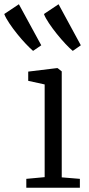

<svg xmlns="http://www.w3.org/2000/svg" viewBox="-93 -885 421 905"><path d="M31 0V-42L117.5 -50V-487L40 -504V-547.5L175.5 -564H178.5L198 -548.5V-49L283.5 -42V0ZM62.5 -645.5Q49 -657 29 -678Q9 -699 -11.8 -724.8Q-32.5 -750.5 -49.2 -775.5Q-66 -800.5 -73 -819L-4 -865L101.5 -671.5L63.5 -645.5ZM249.5 -645.5Q235.5 -657 215.8 -678Q196 -699 175.2 -724.8Q154.5 -750.5 137.8 -775.5Q121 -800.5 114 -819L183 -865L288 -671.5L250.5 -645.5Z"/></svg>

Font: Merriweather 24pt Light
Style: Regular
Weight: 300
Designer: Eben Sorkin
Foundry: Eben Sorkin
Version: Version 2.100